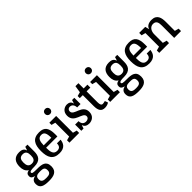

<svg xmlns="http://www.w3.org/2000/svg" viewBox="187 -1948 3394 3394"><g transform="rotate(-45 1884.5 -250.5)"><path d="M219 -510C93 -510 45 -431 45 -322C45 -258 61 -200 114 -167V-161C58 -154 44 -123 44 -86C44 -43 73 -23 117 -15V-11C77 -2 30 23 30 94C30 201 107 225 239 225C349 225 449 201 449 71C449 -64 353 -76 239 -76C139 -76 114 -80 114 -108C114 -132 151 -139 234 -139C384 -139 420 -225 420 -329V-500H365L345 -437H340C323 -498 270 -510 219 -510ZM238 -207C164 -207 145 -258 145 -325C145 -392 164 -440 238 -440C312 -440 329 -392 329 -325C329 -257 312 -207 238 -207ZM235 -8C308 -8 353 -4 353 72C353 140 308 153 240 153C171 153 126 140 126 73C126 10 164 -8 235 -8Z M716 10C851 10 888 -70 896 -148H805C803 -106 794 -50 716 -50C624 -50 614 -129 614 -228H896C897 -246 897 -263 897 -279C897 -437 853 -510 718 -510C557 -510 508 -411 508 -250C508 -90 557 10 716 10ZM712 -450C778 -450 804 -408 804 -288H614C616 -377 630 -450 712 -450Z M969 0H1212V-60L1137 -80V-500H967V-446L1042 -426V-80L969 -60ZM1086 -599C1123 -599 1150 -626 1150 -663C1150 -700 1123 -726 1086 -726C1049 -726 1022 -700 1022 -663C1022 -626 1049 -599 1086 -599Z M1346 -62C1357 -11 1408 10 1457 10C1529 10 1604 -35 1604 -137C1604 -320 1363 -276 1363 -386C1363 -422 1387 -445 1423 -445C1473 -445 1505 -406 1506 -344H1591V-500H1535L1515 -437H1511C1504 -489 1459 -510 1414 -510C1351 -510 1276 -468 1276 -365C1276 -178 1516 -219 1516 -116C1516 -73 1477 -55 1441 -55C1393 -55 1352 -84 1352 -155H1266V0H1322L1342 -62Z M1655 -427H1730V-155C1730 -41 1767 10 1850 10C1891 10 1933 -3 1953 -22L1932 -78C1912 -72 1886 -67 1872 -67C1839 -67 1825 -94 1825 -155V-427H1919V-500H1825V-631H1750L1730 -500L1655 -480Z M1988 0H2231V-60L2156 -80V-500H1986V-446L2061 -426V-80L1988 -60ZM2105 -599C2142 -599 2169 -626 2169 -663C2169 -700 2142 -726 2105 -726C2068 -726 2041 -700 2041 -663C2041 -626 2068 -599 2105 -599Z M2463 -510C2337 -510 2289 -431 2289 -322C2289 -258 2305 -200 2358 -167V-161C2302 -154 2288 -123 2288 -86C2288 -43 2317 -23 2361 -15V-11C2321 -2 2274 23 2274 94C2274 201 2351 225 2483 225C2593 225 2693 201 2693 71C2693 -64 2597 -76 2483 -76C2383 -76 2358 -80 2358 -108C2358 -132 2395 -139 2478 -139C2628 -139 2664 -225 2664 -329V-500H2609L2589 -437H2584C2567 -498 2514 -510 2463 -510ZM2482 -207C2408 -207 2389 -258 2389 -325C2389 -392 2408 -440 2482 -440C2556 -440 2573 -392 2573 -325C2573 -257 2556 -207 2482 -207ZM2479 -8C2552 -8 2597 -4 2597 72C2597 140 2552 153 2484 153C2415 153 2370 140 2370 73C2370 10 2408 -8 2479 -8Z M2960 10C3095 10 3132 -70 3140 -148H3049C3047 -106 3038 -50 2960 -50C2868 -50 2858 -129 2858 -228H3140C3141 -246 3141 -263 3141 -279C3141 -437 3097 -510 2962 -510C2801 -510 2752 -411 2752 -250C2752 -90 2801 10 2960 10ZM2956 -450C3022 -450 3048 -408 3048 -288H2858C2860 -377 2874 -450 2956 -450Z M3588 0H3759V-60L3684 -80V-306C3684 -405 3663 -510 3528 -510C3455 -510 3397 -480 3384 -420L3364 -500H3213V-440L3289 -420V-80L3214 -60V0H3459V-60L3384 -80V-298C3384 -362 3419 -440 3497 -440C3578 -440 3588 -378 3588 -307Z"/></g></svg>

Font: Hermeneus One
Style: Regular
Weight: 400
Designer: Rodrigo Fuenzalida, Pablo Impallari
Foundry: Pablo Impallari, Rodrigo Fuenzalida
Version: Version 1.002